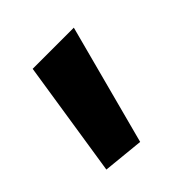

<svg xmlns="http://www.w3.org/2000/svg" viewBox="-95 -213 442 442"><g transform="rotate(-45 125.5 8.0)"><path d="M23 145 67 -139H201L123 155Z"/></g></svg>

Font: Encode Sans Narrow
Style: SemiBold
Weight: 600
Designer: Pablo Impallari, Andres Torresi
Foundry: Pablo Impallari, Andres Torresi
Version: Version 1.000; ttfautohint (v1.00) -l 8 -r 50 -G 200 -x 14 -